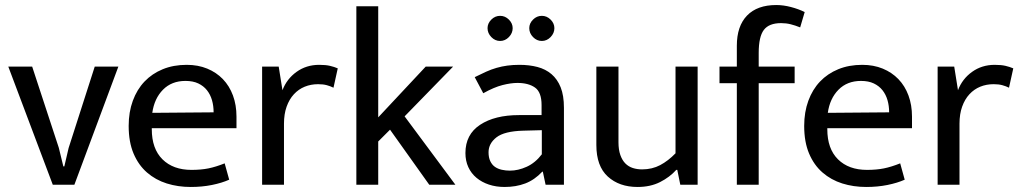

<svg xmlns="http://www.w3.org/2000/svg" viewBox="-20 -735 4057 764"><path d="M357 -470H451L276 0H190L13 -470H108L214 -147L232 -73H236L253 -146Z M921 -225H584V-221Q584 -143 626.5 -101Q669 -59 742 -59Q780 -59 809.5 -65Q839 -71 874 -85L892 -20Q863 -7 823.5 1Q784 9 739 9Q688 9 643.5 -5Q599 -19 565 -48.5Q531 -78 511.5 -124Q492 -170 492 -234Q492 -289 508.5 -334Q525 -379 555 -410.5Q585 -442 627.5 -459.5Q670 -477 723 -477Q768 -477 804.5 -462Q841 -447 867 -420Q893 -393 907 -355Q921 -317 921 -271ZM830 -288Q830 -314 823.5 -336.5Q817 -359 803.5 -376Q790 -393 769 -403Q748 -413 718 -413Q663 -413 628.5 -378Q594 -343 586 -286Z M1023 0V-470H1089L1104 -376Q1121 -421 1160 -449Q1199 -477 1250 -477Q1276 -477 1293 -473Q1310 -469 1324 -463L1307 -386Q1295 -392 1280.5 -396Q1266 -400 1246 -400Q1217 -400 1192.5 -390Q1168 -380 1149.5 -360Q1131 -340 1120.5 -310.5Q1110 -281 1110 -243V0Z M1485 -172V0H1398V-710H1485V-268L1674 -470H1783L1590 -272L1792 0H1688L1532 -219Z M1869 -428Q1893 -440 1914 -449.5Q1935 -459 1956 -465Q1977 -471 1999 -474Q2021 -477 2047 -477Q2086 -477 2118.5 -468.5Q2151 -460 2174.5 -440Q2198 -420 2211 -387.5Q2224 -355 2224 -306V0H2151L2140 -52H2138Q2107 -19 2070 -5Q2033 9 1988 9Q1954 9 1925.5 -0.5Q1897 -10 1876 -27.5Q1855 -45 1843.5 -70Q1832 -95 1832 -126Q1832 -200 1890.5 -238.5Q1949 -277 2045 -277H2135V-317Q2135 -368 2109 -386.5Q2083 -405 2039 -405Q2013 -405 1979.5 -396.5Q1946 -388 1903 -364ZM2136 -217 2062 -215Q1987 -213 1955.5 -188.5Q1924 -164 1924 -129Q1924 -108 1931 -93.5Q1938 -79 1949.5 -71Q1961 -63 1976.5 -59.5Q1992 -56 2009 -56Q2042 -56 2076 -71.5Q2110 -87 2136 -121ZM1920 -623Q1920 -642 1935 -657Q1950 -672 1970 -672Q1990 -672 2005 -657Q2020 -642 2020 -623Q2020 -603 2005 -587.5Q1990 -572 1970 -572Q1950 -572 1935 -587.5Q1920 -603 1920 -623ZM2086 -623Q2086 -642 2101 -657Q2116 -672 2136 -672Q2156 -672 2171 -657Q2186 -642 2186 -623Q2186 -603 2171 -587.5Q2156 -572 2136 -572Q2116 -572 2101 -587.5Q2086 -603 2086 -623Z M2668 -470H2756V0H2687L2675 -59H2671Q2645 -30 2606.5 -10.5Q2568 9 2517 9Q2444 9 2398.5 -32.5Q2353 -74 2353 -158V-470H2441V-169Q2441 -139 2448.5 -118Q2456 -97 2468.5 -84.5Q2481 -72 2498 -66.5Q2515 -61 2535 -61Q2575 -61 2607 -78Q2639 -95 2668 -125Z M3069 -715Q3097 -715 3127.5 -707Q3158 -699 3182 -687L3164 -626Q3144 -634 3126 -638.5Q3108 -643 3088 -643Q3040 -643 3019.5 -616Q2999 -589 2999 -524V-470H3142V-404H2999V0H2912V-404H2843V-470H2912V-553Q2912 -631 2952.5 -673Q2993 -715 3069 -715Z M3609 -225H3272V-221Q3272 -143 3314.5 -101Q3357 -59 3430 -59Q3468 -59 3497.5 -65Q3527 -71 3562 -85L3580 -20Q3551 -7 3511.5 1Q3472 9 3427 9Q3376 9 3331.5 -5Q3287 -19 3253 -48.5Q3219 -78 3199.5 -124Q3180 -170 3180 -234Q3180 -289 3196.5 -334Q3213 -379 3243 -410.5Q3273 -442 3315.5 -459.5Q3358 -477 3411 -477Q3456 -477 3492.5 -462Q3529 -447 3555 -420Q3581 -393 3595 -355Q3609 -317 3609 -271ZM3518 -288Q3518 -314 3511.5 -336.5Q3505 -359 3491.5 -376Q3478 -393 3457 -403Q3436 -413 3406 -413Q3351 -413 3316.5 -378Q3282 -343 3274 -286Z M3711 0V-470H3777L3792 -376Q3809 -421 3848 -449Q3887 -477 3938 -477Q3964 -477 3981 -473Q3998 -469 4012 -463L3995 -386Q3983 -392 3968.5 -396Q3954 -400 3934 -400Q3905 -400 3880.5 -390Q3856 -380 3837.5 -360Q3819 -340 3808.5 -310.5Q3798 -281 3798 -243V0Z"/></svg>

Font: Mukta Mahee
Style: Regular
Weight: 400
Designer: Shuchita Grover, Noopur Datye, Girish Dalvi, Yashodeep Gholap
Foundry: Ek Type
Version: Version 2.538;PS 1.000;hotconv 16.6.51;makeotf.lib2.5.65220;